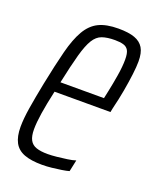

<svg xmlns="http://www.w3.org/2000/svg" viewBox="-106 -582 532 655"><g transform="rotate(20 160.0 -255.0)"><path d="M125 8Q85 8 60 -1.5Q35 -11 23.5 -32.5Q12 -54 12 -89Q12 -118 18.5 -158.5Q25 -199 36 -254Q51 -328 64 -378.5Q77 -429 95 -460Q113 -491 140.5 -504.5Q168 -518 212 -518Q249 -518 271 -510Q293 -502 303.5 -484.5Q314 -467 314 -436Q314 -417 310.5 -388.5Q307 -360 301 -326Q295 -292 286 -256L283 -241H80Q69 -192 63.5 -156.5Q58 -121 58 -97Q58 -72 65.5 -58Q73 -44 89 -38.5Q105 -33 130 -33Q145 -33 163.5 -35Q182 -37 200 -39.5Q218 -42 230 -46L221 -4Q211 -1 194.5 1.5Q178 4 160 6Q142 8 125 8ZM88 -278H246L252 -306Q258 -334 263.5 -367.5Q269 -401 269 -426Q269 -449 263 -459.5Q257 -470 244.5 -473.5Q232 -477 214 -477Q186 -477 167.5 -470.5Q149 -464 136.5 -443.5Q124 -423 113 -383.5Q102 -344 88 -278Z"/></g></svg>

Font: Saira UltraCondensed Light
Style: Italic
Weight: 300
Width: 1
Italic angle: -12°
Designer: Hector Gatti with collaboration of the Omnibus-Type team
Foundry: Omnibus-Type
Version: Version 1.101